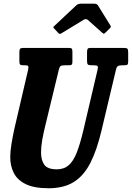

<svg xmlns="http://www.w3.org/2000/svg" viewBox="-20 -1012 721 1050"><path d="M301.5 -630 226.5 -320Q217.5 -283.5 211 -247Q204.5 -210.5 204.5 -179Q204.5 -135 222.8 -110.5Q241 -86 290.5 -86Q330 -86 355.8 -108.5Q381.5 -131 400 -178.2Q418.5 -225.5 436 -300L514 -632.5Q517 -645 513.8 -650Q510.5 -655 494 -655H479Q464.5 -655 460.2 -659.8Q456 -664.5 456 -679V-724.5Q456 -738 458.8 -744Q461.5 -750 475.5 -750H657Q671.5 -750 676.2 -746Q681 -742 681 -726.5V-677.5Q681 -662.5 677 -658.8Q673 -655 660 -655H650.5Q632 -655 624.8 -650.5Q617.5 -646 614 -630L535.5 -300Q510 -191 474 -120.8Q438 -50.5 383.2 -16.5Q328.5 17.5 245.5 17.5Q166.5 17.5 120.5 -5.2Q74.5 -28 55.2 -66.5Q36 -105 36 -153Q36 -184.5 43 -226.5Q50 -268.5 58 -305L134 -631.5Q136.5 -644.5 134.5 -649.8Q132.5 -655 117 -655H108Q94.5 -655 90.2 -659Q86 -663 86 -678V-726.5Q86 -741 90.2 -745.5Q94.5 -750 109 -750H356Q369 -750 372.5 -745.8Q376 -741.5 376 -727.5V-675Q376 -663 372.5 -659Q369 -655 356 -655H333Q316 -655 310.5 -650Q305 -645 301.5 -630ZM298 -832.5 276 -856Q271 -861.5 271.8 -863.8Q272.5 -866 279 -872L398 -983.5Q407 -992 426 -992H493.5Q509.5 -992 515 -983.5L584.5 -871.5Q588.5 -865 581 -857.5L556 -833Q549 -827 547 -827.5Q545 -828 539.5 -832.5L461 -902.5Q450 -912 436 -903L315.5 -829.5Q308.5 -825.5 305.2 -826.8Q302 -828 298 -832.5Z"/></svg>

Font: Besley* Condensed
Style: Bold Italic
Weight: 700
Width: 3
Italic angle: -13°
Designer: Owen Earl
Foundry: indestructible type*
Version: Version 3.000; ttfautohint (v1.8.3)